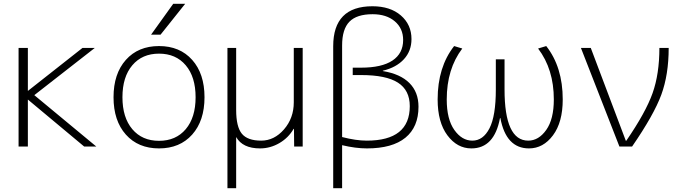

<svg xmlns="http://www.w3.org/2000/svg" viewBox="-20 -773 3601 1013"><path d="M128 -294 415 -520H480L161 -271L488 0H424L128 -247H127V0H78V-520H127V-294Z M827 -590H777L894 -753H957ZM644 -63Q579 -136 579 -260Q579 -384 644 -457Q709 -530 819 -530Q929 -530 994 -457Q1059 -384 1059 -260Q1059 -136 994 -63Q929 10 819 10Q709 10 644 -63ZM678 -91.5Q730 -30 819 -30Q908 -30 960 -91.5Q1012 -153 1012 -260Q1012 -367 960 -428.5Q908 -490 819 -490Q730 -490 678 -428.5Q626 -367 626 -260Q626 -153 678 -91.5Z M1530 -520H1577V0H1532L1531 -93H1529Q1502 -46 1454 -18Q1406 10 1352 10Q1260 10 1226 -50V220H1180V-520H1226V-193Q1226 -104 1256 -67.5Q1286 -31 1358 -31Q1427 -31 1478.5 -90.5Q1530 -150 1530 -233Z M1738 220V-529Q1738 -740 1945 -740Q2039 -740 2095 -691.5Q2151 -643 2151 -567Q2151 -504 2111 -460.5Q2071 -417 2000 -400V-398Q2092 -383 2140 -335Q2188 -287 2188 -210Q2188 -103 2119 -46.5Q2050 10 1916 10Q1856 10 1785 -7V220ZM1785 -50Q1858 -31 1915 -31Q2142 -31 2142 -213Q2142 -297 2079.5 -337Q2017 -377 1885 -377H1841V-416H1885Q1994 -416 2050.5 -453.5Q2107 -491 2107 -562Q2107 -623 2063 -660.5Q2019 -698 1946 -698Q1862 -698 1823.5 -658.5Q1785 -619 1785 -533Z M2949 -248Q2949 -128 2897.5 -59Q2846 10 2771 10Q2650 10 2620 -150H2618Q2588 10 2467 10Q2392 10 2340.5 -59Q2289 -128 2289 -248Q2289 -419 2376 -530L2419 -517Q2337 -409 2337 -248Q2337 -144 2377 -87.5Q2417 -31 2472 -31Q2529 -31 2562.5 -96Q2596 -161 2596 -301V-460H2642V-301Q2642 -31 2767 -31Q2822 -31 2862 -87.5Q2902 -144 2902 -248Q2902 -408 2819 -517L2862 -530Q2949 -419 2949 -248Z M3284 -30Q3387 -180 3423 -281.5Q3459 -383 3459 -520H3508Q3508 -379 3469 -273Q3430 -167 3315 0H3248L3045 -520H3097L3282 -30Z"/></svg>

Font: M PLUS 1p Light
Style: Regular
Weight: 300
Version: Version 1.061